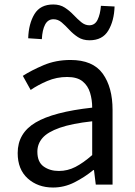

<svg xmlns="http://www.w3.org/2000/svg" viewBox="-20 -825 603 858"><path d="M217 13Q149 13 104 -27.5Q59 -68 59 -141Q59 -230 139 -277.5Q219 -325 392 -344Q392 -379 382.5 -410.5Q373 -442 349 -461.5Q325 -481 280 -481Q233 -481 191 -463Q149 -445 117 -423L82 -486Q119 -510 174 -533.5Q229 -557 295 -557Q395 -557 439 -496Q483 -435 483 -334V0H408L400 -65H397Q358 -33 312.5 -10Q267 13 217 13ZM243 -61Q282 -61 317 -79Q352 -97 392 -132V-283Q301 -273 247 -254Q193 -235 170 -208.5Q147 -182 147 -147Q147 -101 175 -81Q203 -61 243 -61ZM380 -645Q350 -645 328.5 -659Q307 -673 289.5 -692Q272 -711 255.5 -725Q239 -739 219 -739Q194 -739 181.5 -715Q169 -691 167 -650L106 -654Q108 -719 134 -762Q160 -805 218 -805Q248 -805 269.5 -791Q291 -777 308.5 -758.5Q326 -740 343 -726Q360 -712 379 -712Q404 -712 416 -736.5Q428 -761 431 -799L492 -796Q490 -732 464 -688.5Q438 -645 380 -645Z"/></svg>

Font: Chocolate Classical Sans
Style: Regular
Weight: 400
Designer: 田海東、宇文滿月
Foundry: Moonlit Owen
Version: Version 1.001